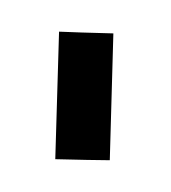

<svg xmlns="http://www.w3.org/2000/svg" viewBox="-48 -766 256 287"><g transform="rotate(15 80.0 -622.0)"><path d="M60.5 -519.5Q45.9 -582 16.6 -705.1Q43 -710.9 95.7 -723.6L139.6 -539.1Q113.3 -532.2 60.5 -519.5Z"/></g></svg>

Font: mr_KirucoupageG
Style: Regular
Weight: 400
Designer: Jan Henkel
Version: Version 1.00 May 25, 2020, initial release